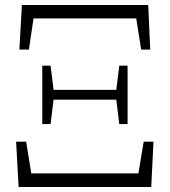

<svg xmlns="http://www.w3.org/2000/svg" viewBox="-20 -743 675 763"><path d="M54 0 44 -180H84L113 0L81 -54H554L521 0L551 -180H590L581 0ZM148 -250V-482H181L194 -377V-356L181 -250ZM172 -347V-386H462V-347ZM454 -250 441 -356V-377L454 -482H487V-250ZM57 -546 67 -723H569L577 -546H541L513 -723L541 -670H94L121 -723L95 -546Z"/></svg>

Font: Early Summer Mincho VF
Style: Regular
Weight: 250
Designer: GuiWonder
Version: Version 1.002